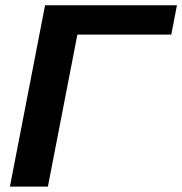

<svg xmlns="http://www.w3.org/2000/svg" viewBox="-20 -708 691 728"><path d="M273.4 -576.7 161.6 -0.5H17.6L150.9 -688H650.9L629.4 -576.7Z"/></svg>

Font: Arimo
Style: Bold Italic
Weight: 700
Italic angle: -12°
Designer: Steve Matteson
Foundry: Monotype Imaging Inc.
Version: Version 1.33